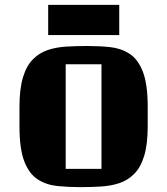

<svg xmlns="http://www.w3.org/2000/svg" viewBox="-20 -754 687 789"><path d="M587 -314V-236Q587 -161 572.5 -113.5Q558 -66 531.5 -39.5Q505 -13 470.5 -1.5Q436 10 395 12.5Q354 15 310 15Q261 15 216 10.5Q171 6 135.5 -16.5Q100 -39 80 -90.5Q60 -142 60 -236V-314Q60 -389 74.5 -436.5Q89 -484 115.5 -510.5Q142 -537 176.5 -548.5Q211 -560 252 -562.5Q293 -565 337 -565Q387 -565 431.5 -560.5Q476 -556 511.5 -533.5Q547 -511 567 -459.5Q587 -408 587 -314ZM397 -60V-490H250V-60ZM178 -610V-734H470V-610Z"/></svg>

Font: Unlock
Style: Regular
Weight: 400
Designer: Eduardo Rodriguez Tunni
Foundry: Eduardo Rodriguez Tunni
Version: Version 1.003; ttfautohint (v1.8.4.7-5d5b);gftools[0.9.23]